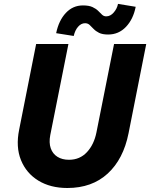

<svg xmlns="http://www.w3.org/2000/svg" viewBox="-20 -942 759 970"><path d="M320.3 7.8Q234.9 7.8 173.8 -29.5Q112.8 -66.9 85.9 -133.3Q59.1 -199.7 76.7 -286.6L162.6 -719.7H325.7L233.9 -259.3Q226.6 -221.2 236.3 -193.1Q246.1 -165 270 -149.9Q293.9 -134.8 328.6 -134.8Q383.3 -134.8 419.2 -173.3Q455.1 -211.9 467.3 -273.4L556.2 -719.7H718.8L629.4 -268.6Q603.5 -138.2 524.2 -65.2Q444.8 7.8 320.3 7.8ZM352.5 -760.3 263.7 -774.4Q276.9 -838.4 312.5 -876.5Q348.1 -914.6 398.9 -914.6Q429.7 -914.6 447.5 -906.2Q465.3 -897.9 476.1 -887Q486.8 -876 495.6 -867.7Q504.4 -859.4 516.6 -859.4Q537.6 -859.4 554.4 -878.7Q571.3 -897.9 576.2 -922.4L665.5 -907.7Q653.3 -845.2 616.5 -806.4Q579.6 -767.6 526.4 -767.6Q497.6 -767.6 480.5 -776.1Q463.4 -784.7 452.6 -796.1Q441.9 -807.6 432.6 -816.2Q423.3 -824.7 409.7 -824.7Q390.1 -824.7 374.5 -806.9Q358.9 -789.1 352.5 -760.3Z"/></svg>

Font: Reddit Sans ExtraBold
Style: Italic
Weight: 800
Italic angle: -11.25°
Designer: Stephen Hutchings
Version: Version 1.013